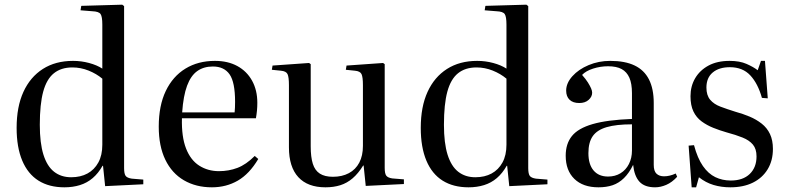

<svg xmlns="http://www.w3.org/2000/svg" viewBox="-20 -786 3359 820"><path d="M255 14Q190 14 144.5 -14.5Q99 -43 75 -100Q51 -157 51 -240Q51 -330 80 -393.5Q109 -457 163 -491.5Q217 -526 292 -526Q327 -526 360.5 -517Q394 -508 417 -493V-681Q417 -715 409.5 -726Q402 -737 374 -738L324 -742L327 -761L502 -766L510 -760V-68Q510 -44 516.5 -35Q523 -26 543 -23L592 -19V1L429 9L420 -78H418Q400 -46 376 -25.5Q352 -5 321.5 4.5Q291 14 255 14ZM284 -29Q324 -29 353.5 -45Q383 -61 400 -92Q417 -123 417 -168V-450Q392 -471 358.5 -484.5Q325 -498 289 -498Q241 -498 210 -473Q179 -448 164.5 -394.5Q150 -341 150 -253Q150 -175 165.5 -125.5Q181 -76 211 -52.5Q241 -29 284 -29Z M885 14Q817 14 765.5 -16Q714 -46 686 -104Q658 -162 658 -245Q658 -335 688 -397.5Q718 -460 772 -493Q826 -526 898 -526Q953 -526 993.5 -504Q1034 -482 1056.5 -441.5Q1079 -401 1079 -347Q1079 -330 1077.5 -314Q1076 -298 1073 -281H757Q755 -202 774.5 -152Q794 -102 831 -78.5Q868 -55 915 -55Q957 -55 994 -69Q1031 -83 1068 -120L1083 -107Q1045 -43 995.5 -14.5Q946 14 885 14ZM758 -306H982Q983 -315 983.5 -326.5Q984 -338 984 -351Q984 -435 960.5 -468.5Q937 -502 889 -502Q850 -502 822.5 -482.5Q795 -463 779 -420Q763 -377 758 -306Z M1370 14Q1294 14 1254 -29.5Q1214 -73 1214 -157V-422Q1214 -457 1208 -469.5Q1202 -482 1180 -484L1141 -488L1144 -506L1300 -517L1307 -512V-161Q1307 -115 1316 -86.5Q1325 -58 1346 -44.5Q1367 -31 1402 -31Q1441 -31 1470 -46.5Q1499 -62 1514.5 -91.5Q1530 -121 1530 -163V-422Q1530 -457 1524 -469.5Q1518 -482 1496 -484L1457 -488L1460 -506L1616 -517L1623 -512V-69Q1623 -45 1629.5 -36Q1636 -27 1655 -24L1705 -20V0L1542 8L1533 -79H1531Q1510 -45 1486 -24.5Q1462 -4 1433.5 5Q1405 14 1370 14Z M1981 14Q1916 14 1870.5 -14.5Q1825 -43 1801 -100Q1777 -157 1777 -240Q1777 -330 1806 -393.5Q1835 -457 1889 -491.5Q1943 -526 2018 -526Q2053 -526 2086.5 -517Q2120 -508 2143 -493V-681Q2143 -715 2135.5 -726Q2128 -737 2100 -738L2050 -742L2053 -761L2228 -766L2236 -760V-68Q2236 -44 2242.5 -35Q2249 -26 2269 -23L2318 -19V1L2155 9L2146 -78H2144Q2126 -46 2102 -25.5Q2078 -5 2047.5 4.5Q2017 14 1981 14ZM2010 -29Q2050 -29 2079.5 -45Q2109 -61 2126 -92Q2143 -123 2143 -168V-450Q2118 -471 2084.5 -484.5Q2051 -498 2015 -498Q1967 -498 1936 -473Q1905 -448 1890.5 -394.5Q1876 -341 1876 -253Q1876 -175 1891.5 -125.5Q1907 -76 1937 -52.5Q1967 -29 2010 -29Z M2536 14Q2470 14 2433 -22Q2396 -58 2396 -121Q2396 -172 2422.5 -205Q2449 -238 2511 -256Q2573 -274 2679 -278V-388Q2679 -429 2668 -454Q2657 -479 2635 -491Q2613 -503 2577 -503Q2544 -503 2513 -493Q2482 -483 2466 -466Q2482 -448 2491 -433.5Q2500 -419 2504.5 -408.5Q2509 -398 2509 -390Q2509 -373 2494 -359.5Q2479 -346 2454 -346Q2427 -346 2412.5 -360Q2398 -374 2398 -399Q2398 -431 2424.5 -460.5Q2451 -490 2494 -508Q2537 -526 2586 -526Q2649 -526 2690 -506.5Q2731 -487 2751.5 -447Q2772 -407 2772 -346V-82Q2772 -55 2784 -44Q2796 -33 2816 -33Q2828 -33 2840.5 -36Q2853 -39 2866 -45L2872 -31Q2850 -7 2825.5 3.5Q2801 14 2778 14Q2733 14 2711 -10Q2689 -34 2684 -82Q2667 -47 2645 -25.5Q2623 -4 2596.5 5Q2570 14 2536 14ZM2577 -32Q2607 -32 2630 -46Q2653 -60 2666 -85.5Q2679 -111 2679 -143V-255Q2612 -255 2571 -243Q2530 -231 2511.5 -204.5Q2493 -178 2493 -132Q2493 -84 2515 -58Q2537 -32 2577 -32Z M2934 14 2921 -164 2944 -166Q2959 -110 2982 -77Q3005 -44 3035 -29.5Q3065 -15 3101 -15Q3153 -15 3182 -43Q3211 -71 3211 -118Q3211 -150 3195.5 -168.5Q3180 -187 3151.5 -198.5Q3123 -210 3082 -221Q3054 -229 3026.5 -240Q2999 -251 2976.5 -267.5Q2954 -284 2941.5 -310Q2929 -336 2929 -375Q2929 -418 2949 -452Q2969 -486 3006 -506Q3043 -526 3096 -526Q3139 -526 3168.5 -513Q3198 -500 3216 -486L3230 -526H3247L3259 -366L3234 -368Q3217 -429 3184.5 -464Q3152 -499 3097 -499Q3051 -499 3024 -476.5Q2997 -454 2997 -412Q2997 -379 3013 -360Q3029 -341 3057 -330.5Q3085 -320 3120 -309Q3153 -300 3181.5 -288Q3210 -276 3233 -258Q3256 -240 3268.5 -213.5Q3281 -187 3281 -150Q3281 -100 3258.5 -63Q3236 -26 3195.5 -6Q3155 14 3099 14Q3061 14 3027.5 4Q2994 -6 2965 -29L2953 14Z"/></svg>

Font: Literata 60pt
Style: Regular
Weight: 400
Designer: Latin by Veronika Burian and Jose Scaglione. Greek by Irene Vlachou. Cyrillic by Vera Evstafieva.
Foundry: TypeTogether
Version: Version 3.002